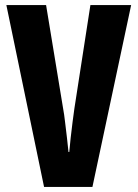

<svg xmlns="http://www.w3.org/2000/svg" viewBox="-20 -734 540 754"><path d="M153 0 5 -714H161L228 -307Q232 -286 235.5 -255Q239 -224 243 -192.5Q247 -161 249 -137H252Q254 -161 257.5 -192.5Q261 -224 265 -255Q269 -286 272 -307L335 -714H495L343 0Z"/></svg>

Font: Noto Sans Mono ExtraCondensed Black
Style: Regular
Weight: 900
Width: 2
Designer: Monotype Design Team
Foundry: Monotype Imaging Inc.
Version: Version 2.014